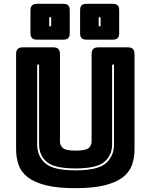

<svg xmlns="http://www.w3.org/2000/svg" viewBox="-20 -967 786 1002"><path d="M682 -189Q682 -143 668.5 -105.5Q655 -68 620.5 -41.5Q586 -15 526 0Q466 15 373 15Q280 15 220 0Q160 -15 125.5 -41.5Q91 -68 77.5 -105.5Q64 -143 64 -189V-684Q64 -703 72.5 -711.5Q81 -720 100 -720H257Q276 -720 284.5 -711.5Q293 -703 293 -684V-228Q293 -208 308 -194.5Q323 -181 375 -181Q428 -181 443 -194.5Q458 -208 458 -228V-684Q458 -703 466.5 -711.5Q475 -720 494 -720H646Q665 -720 673.5 -711.5Q682 -703 682 -684ZM174 -630V-213Q174 -153 215.5 -115.5Q257 -78 374 -78Q491 -78 533 -115.5Q575 -153 575 -213V-630H565V-213Q565 -157 525 -122.5Q485 -88 374 -88Q263 -88 223.5 -122.5Q184 -157 184 -213V-630ZM311 -760H173Q156 -760 147.5 -768Q139 -776 139 -793V-914Q139 -931 147.5 -939Q156 -947 173 -947H311Q328 -947 336 -939Q344 -931 344 -914V-793Q344 -776 336 -768Q328 -760 311 -760ZM569 -760H431Q414 -760 406 -768Q398 -776 398 -793V-914Q398 -931 406 -939Q414 -947 431 -947H569Q586 -947 594 -939Q602 -931 602 -914V-793Q602 -776 594 -768Q586 -760 569 -760ZM247 -830V-877H237V-830ZM505 -830V-877H495V-830Z"/></svg>

Font: Bungee Inline
Style: Regular
Weight: 400
Version: Version 1.000;PS 1.0;hotconv 1.0.72;makeotf.lib2.5.5900